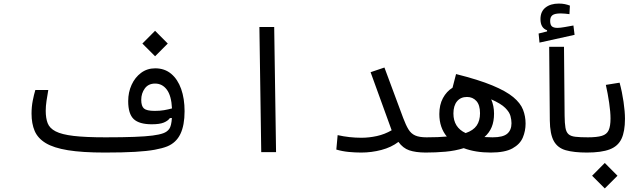

<svg xmlns="http://www.w3.org/2000/svg" viewBox="-20 -843 3556 1064"><path d="M560.1 2.4Q436 2.4 356.7 -10.5Q277.3 -23.4 233.4 -50Q189.5 -76.7 172.1 -117.4Q154.8 -158.2 154.8 -213.4Q154.8 -251 161.4 -284.7Q168 -318.4 175.8 -344.2H247.6Q242.2 -313.5 237.8 -284.2Q233.4 -254.9 233.4 -229Q233.4 -188.5 244.1 -160.4Q254.9 -132.3 288.3 -115Q321.8 -97.7 387.9 -89.8Q454.1 -82 564.9 -82Q661.6 -82 724.6 -84.5Q787.6 -86.9 825.2 -91.8Q862.8 -96.7 884.3 -104.5Q906.2 -112.3 918 -128.7Q929.7 -145 932.6 -189L921.4 -188.5Q910.6 -173.3 887.7 -163.8Q864.7 -154.3 821.3 -154.3Q751.5 -154.3 720.9 -183.1Q690.4 -211.9 690.4 -282.7Q690.4 -331.5 709.2 -372.8Q728 -414.1 761.7 -439.2Q795.4 -464.4 840.3 -464.4Q892.1 -464.4 928.5 -434.1Q964.8 -403.8 983.9 -350.1Q1002.9 -296.4 1002.9 -226.6Q1002.9 -148.9 979.7 -100.6Q956.5 -52.2 906.7 -31.7Q879.9 -21 837.4 -13.2Q794.9 -5.4 728 -1.5Q661.1 2.4 560.1 2.4ZM933.1 -242.2Q929.7 -312.5 904.5 -346.2Q879.4 -379.9 839.4 -379.9Q802.2 -379.9 782.5 -352.8Q762.7 -325.7 762.7 -289.6Q762.7 -254.9 777.8 -241.7Q793 -228.5 837.4 -228.5Q866.2 -228.5 888.9 -232.4Q911.6 -236.3 933.1 -242.2ZM839.4 -531.2 769 -601.6 839.4 -672.4 909.7 -601.6Z M1427.7 0 1417.5 -693.4H1499.5L1509.8 0Z M1981.4 2.4Q1947.8 2.4 1912.4 -1Q1877 -4.4 1843.8 -14.2L1851.1 -94.2Q1916 -79.6 1982.9 -79.6Q2024.9 -79.6 2068.4 -89.1Q2111.8 -98.6 2150.4 -121.1L2033.7 -442.9L2110.4 -468.8L2214.4 -189Q2229 -149.9 2243.4 -126.2Q2257.8 -102.5 2280.8 -92.3Q2303.7 -82 2343.8 -82Q2362.3 -82 2370.1 -74.7Q2377.9 -67.4 2377.9 -43.9Q2377.9 -16.1 2366.7 -6.8Q2355.5 2.4 2337.9 2.4Q2283.2 2 2248 -10Q2212.9 -22 2188 -56.6Q2148.4 -26.4 2093.5 -12Q2038.6 2.4 1981.4 2.4Z M2337.9 2.4Q2323.7 2.4 2317.4 -6.8Q2311 -16.1 2311 -44.9Q2311 -68.4 2319.3 -75.2Q2327.6 -82 2343.8 -82Q2410.6 -82 2456.1 -86.4Q2436 -110.4 2425.3 -141.6Q2414.6 -172.9 2414.6 -210.9Q2414.6 -262.2 2434.6 -299.3Q2454.6 -336.4 2487.8 -356.9L2507.3 -432.6Q2631.8 -401.4 2708.3 -369.6Q2784.7 -337.9 2824.5 -304.7Q2864.3 -271.5 2878.4 -235.1Q2892.6 -198.7 2892.6 -158.2Q2892.6 -117.2 2877.2 -80.6Q2861.8 -43.9 2820.1 -20.8Q2778.3 2.4 2699.7 2.4Q2614.3 2.4 2549.8 -22Q2502.9 -7.3 2449 -2.4Q2395 2.4 2337.9 2.4ZM2560.5 -105.5Q2603 -120.1 2621.6 -147.2Q2640.1 -174.3 2640.1 -215.3Q2640.1 -261.2 2619.9 -283.4Q2599.6 -305.7 2567.9 -305.7Q2532.7 -305.7 2512.7 -281.5Q2492.7 -257.3 2492.7 -213.9Q2492.7 -136.7 2560.5 -105.5ZM2664.6 -83.5Q2686 -82 2710 -82Q2767.6 -82 2791 -102.1Q2814.5 -122.1 2814.5 -160.2Q2814.5 -178.7 2808.8 -200.2Q2803.2 -221.7 2779.8 -245.1Q2756.3 -268.6 2702.1 -292.5Q2717.8 -256.3 2717.8 -213.4Q2717.8 -170.4 2704.8 -138.9Q2691.9 -107.4 2664.6 -83.5Z M3232.9 2.4Q3160.2 2.4 3115 -10.5Q3069.8 -23.4 3048.8 -61.8Q3027.8 -100.1 3026.9 -175.3L3023.4 -583.5H3105.5L3108.9 -202.1Q3109.4 -159.7 3113.5 -135.3Q3117.7 -110.8 3130.4 -99.4Q3143.1 -87.9 3168.9 -85Q3194.8 -82 3238.8 -82Q3262.7 -82 3262.7 -47.9Q3262.7 -21 3254.6 -9.3Q3246.6 2.4 3232.9 2.4ZM2969.7 -606.9 2964.8 -657.2 3011.7 -668.9V-675.3Q2975.1 -688 2975.1 -737.3Q2975.1 -779.3 3003.2 -801.3Q3031.2 -823.2 3076.7 -823.2Q3095.7 -823.2 3110.4 -820.1Q3125 -816.9 3138.2 -812L3135.7 -764.6Q3124 -766.1 3111.6 -767.3Q3099.1 -768.6 3087.9 -768.6Q3054.2 -768.6 3041.5 -758.8Q3028.8 -749 3028.8 -727.5Q3028.8 -705.1 3038.6 -696.8Q3048.3 -688.5 3069.3 -688.5Q3084.5 -688.5 3109.9 -693.1Q3135.3 -697.8 3157.7 -701.7L3164.1 -649.9Z M3231.9 2.4 3237.3 -82Q3288.1 -82 3315.4 -90.3Q3342.8 -98.6 3353 -121.3Q3363.3 -144 3363.3 -186.5Q3363.3 -222.2 3355.7 -273.7Q3348.1 -325.2 3337.4 -372.6L3413.6 -384.8Q3427.7 -333 3435.5 -278.6Q3443.4 -224.1 3443.4 -184.6Q3443.4 -114.7 3424.1 -73.7Q3404.8 -32.7 3358.6 -15.1Q3312.5 2.4 3231.9 2.4ZM3331.5 201.2 3261.2 130.9 3331.5 60.1 3401.9 130.9Z"/></svg>

Font: Cascadia Code PL SemiLight
Style: Regular
Weight: 350
Monospace: yes
Designer: Aaron Bell
Foundry: Saja Typeworks
Version: Version 2404.023; ttfautohint (v1.8.4)